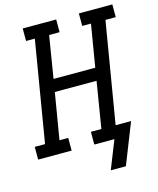

<svg xmlns="http://www.w3.org/2000/svg" viewBox="-140 -826 889 1080"><g transform="rotate(-15 304.5 -285.5)"><path d="M369 164 434 0H317V-74H378L422 -343H179L134 -74H185V0H-10V-74H50L148 -662H97V-735H292V-661H231L191 -416H434L475 -662H424V-735H619V-661H559L461 -74H551L457 164Z"/></g></svg>

Font: Iosevka Slab Extended Oblique
Style: Regular
Weight: 400
Width: 7
Italic angle: -9°
Monospace: yes
Designer: Belleve Invis
Foundry: Belleve Invis
Version: Version 11.1.0; ttfautohint (v1.8.3)